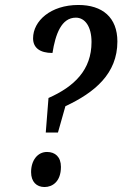

<svg xmlns="http://www.w3.org/2000/svg" viewBox="-20 -744 492 772"><path d="M164 -211H213L243 -317C361 -372 452 -448 452 -577C452 -674 392 -724 295 -724C184 -724 113 -660 113 -590C113 -552 140 -531 191 -531C203 -607 227 -673 285 -673C322 -673 348 -637 348 -575C348 -463 279 -396 175 -350ZM159 8C191 8 225 -14 225 -73C225 -113 202 -133 169 -133C131 -133 105 -99 105 -52C105 -13 127 8 159 8Z"/></svg>

Font: Noto Serif Tamil ExtraCondensed Medium
Style: Italic
Weight: 500
Width: 2
Italic angle: -12°
Designer: Indian Type Foundry, Tom Grace, and the Monotype Design Team
Foundry: Monotype Imaging Inc.
Version: Version 2.003